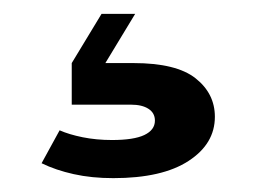

<svg xmlns="http://www.w3.org/2000/svg" viewBox="-20 -37 370 277"><path d="M66 151Q79.5 157 99.2 161Q119 165 141.5 165Q173 165 188.2 157.8Q203.5 150.5 203.5 137Q203.5 126 194.2 120Q185 114 169 114H83.5V54H172.5Q234.5 54 262.2 76Q290 98 290 131.5Q290 170.5 252 195.2Q214 220 143.5 220Q112 220 86.2 214.2Q60.5 208.5 40 198.5ZM126.5 -17H175L132 54H83.5Z"/></svg>

Font: Hepta Slab Medium
Style: Regular
Weight: 500
Designer: Michael LaGattuta
Foundry: Michael LaGattuta
Version: Version 1.102